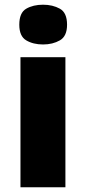

<svg xmlns="http://www.w3.org/2000/svg" viewBox="-20 -796 365 816"><path d="M258 -553V0H67V-553ZM163 -776Q204 -776 234.5 -759Q265 -742 265 -691Q265 -642 234.5 -624.5Q204 -607 163 -607Q121 -607 91.5 -624.5Q62 -642 62 -691Q62 -742 91.5 -759Q121 -776 163 -776Z"/></svg>

Font: Noto Sans Devanagari Black
Style: Regular
Weight: 900
Version: Version 2.003